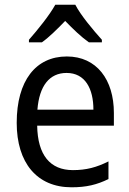

<svg xmlns="http://www.w3.org/2000/svg" viewBox="-20 -786 550 816"><path d="M300 -766H215C191 -722 140 -659 103 -617V-606H158C189 -628 223 -662 257 -697C291 -662 325 -629 358 -606H413V-617C377 -657 323 -721 300 -766ZM264 -546C132 -546 51 -443 51 -264C51 -94 137 10 284 10C347 10 392 -1 441 -25V-100C391 -75 347 -63 290 -63C193 -63 140 -127 138 -252H464V-306C464 -447 391 -546 264 -546ZM263 -476C342 -476 377 -409 377 -320H139C147 -421 190 -476 263 -476Z"/></svg>

Font: Noto Sans Arabic UI SmCn
Style: Regular
Weight: 400
Width: 4
Designer: Monotype Design Team, Nadine Chahine and Nizar Qandah
Foundry: Monotype Imaging Inc.
Version: Version 2.010